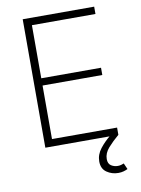

<svg xmlns="http://www.w3.org/2000/svg" viewBox="-100 -795 788 1071"><g transform="rotate(-10 294.0 -259.5)"><path d="M105 0V-727.5H509.8V-686H149.9V-385.3H488.3V-344.2H149.9V-41H518.6V0ZM481.9 209.5Q445.8 209.5 416.7 189.5Q387.7 169.4 387.7 127.9Q387.7 89.4 413.8 55.9Q439.9 22.5 476.1 -6.3L518.6 0Q483.9 29.3 457.5 59.1Q431.2 88.9 431.2 122.1Q431.2 148.4 448 159.4Q464.8 170.4 485.8 170.4Q496.1 170.4 504.6 168Q513.2 165.5 520.5 162.6L535.6 196.8Q524.9 202.1 511.7 205.8Q498.5 209.5 481.9 209.5Z"/></g></svg>

Font: Inter Extra Light
Style: Regular
Weight: 200
Designer: Rasmus Andersson
Foundry: rsms
Version: Version 4.000;git-3c8e0fc